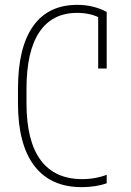

<svg xmlns="http://www.w3.org/2000/svg" viewBox="-20 -760 540 790"><path d="M316 10Q188 10 121 -78Q54 -166 54 -335V-395Q54 -564 116 -652Q178 -740 298 -740Q332 -740 362.5 -732.5Q393 -725 419 -711V-478H384V-710L401 -680Q360 -707 297 -707Q195 -707 142 -628Q89 -549 89 -394V-336Q89 -180 147 -101.5Q205 -23 318 -23Q347 -23 373.5 -28Q400 -33 419 -41V-6Q397 2 370.5 6Q344 10 316 10Z"/></svg>

Font: M PLUS Code Latin ExtraLight
Style: Regular
Weight: 250
Designer: Coji Morishita
Foundry: UNDERFOREST DESIGN
Version: Version 1.002; ttfautohint (v1.8.3)